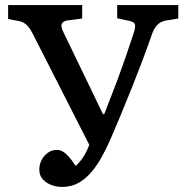

<svg xmlns="http://www.w3.org/2000/svg" viewBox="-20 -723 723 757"><path d="M225 14Q202 14 181.5 6Q161 -2 148 -17Q135 -32 135 -54Q135 -76 145 -94Q155 -112 170.5 -122Q186 -132 204 -132Q217 -132 228.5 -125Q240 -118 252 -104.5Q264 -91 278 -69Q289 -77 304.5 -98.5Q320 -120 332 -152L108 -592Q100 -608 91.5 -618Q83 -628 73 -633.5Q63 -639 49 -641L12 -648V-703H304V-650L250 -643Q230 -641 224 -630Q218 -619 231 -594L386 -273H391Q403 -305 417 -340Q431 -375 445.5 -414.5Q460 -454 475.5 -498.5Q491 -543 507 -592Q515 -617 512 -627Q509 -637 488 -641L442 -651V-703H683V-650L634 -642Q616 -639 602.5 -627Q589 -615 579 -588Q562 -538 542 -485.5Q522 -433 501 -380Q480 -327 458.5 -275.5Q437 -224 416 -175Q401 -141 383 -107.5Q365 -74 342 -46.5Q319 -19 290.5 -2.5Q262 14 225 14Z"/></svg>

Font: Literata 18pt Medium
Style: Regular
Weight: 500
Designer: Latin by Veronika Burian and Jose Scaglione. Greek by Irene Vlachou. Cyrillic by Vera Evstafieva.
Foundry: TypeTogether
Version: Version 3.103;gftools[0.9.29]